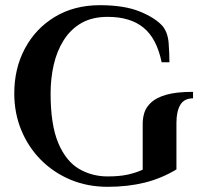

<svg xmlns="http://www.w3.org/2000/svg" viewBox="-20 -700 774 740"><path d="M395 20Q317 20 251.5 -7.5Q186 -35 137.5 -84Q89 -133 62 -198.5Q35 -264 35 -340Q35 -436 76 -513Q117 -590 191.5 -635Q266 -680 365 -680Q459 -680 519 -655.5Q579 -631 607 -599Q627 -574 630 -534Q633 -494 633 -460H603Q584 -552 533 -593.5Q482 -635 395 -635Q335 -635 293.5 -611Q252 -587 225.5 -545Q199 -503 187 -450Q175 -397 175 -340Q175 -219 204.5 -149Q234 -79 284 -49.5Q334 -20 395 -20Q440 -20 472 -27Q504 -34 530 -46V-224Q530 -245 536.5 -266Q543 -287 563 -305.5Q583 -324 621.5 -335Q660 -346 724 -346V-321Q690 -321 675 -296Q660 -271 660 -226V-47Q602 -12 537 4Q472 20 395 20Z"/></svg>

Font: El Messiri
Style: Regular
Weight: 400
Designer: Mohamed Gaber
Foundry: Kief Type Foundry
Version: Version 2.020